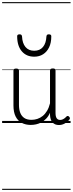

<svg xmlns="http://www.w3.org/2000/svg" viewBox="-20 -1161 686 1812"><path d="M270 18Q222 18 185 -1.5Q148 -21 127.5 -61.5Q107 -102 107 -166V-496Q107 -505 113 -509.5Q119 -514 132 -514Q146 -514 152.5 -509.5Q159 -505 159 -496V-171Q159 -127 171.5 -95.5Q184 -64 210 -47Q236 -30 277 -30Q306 -30 333 -39Q360 -48 383 -66.5Q406 -85 424 -115Q442 -145 452 -186V-496Q452 -506 458.5 -510.5Q465 -515 479 -515Q492 -515 498 -510.5Q504 -506 504 -496V-93Q504 -73 508.5 -58.5Q513 -44 523 -36.5Q533 -29 547 -29Q557 -29 567 -32.5Q577 -36 587 -43Q597 -50 607 -61Q613 -67 620 -66.5Q627 -66 633 -59Q638 -54 639.5 -47Q641 -40 636 -34Q625 -19 609 -7Q593 5 575 12Q557 19 537 19Q517 19 502 13Q487 7 476 -5Q465 -17 459 -35Q453 -53 452 -76V-97Q437 -63 415.5 -41Q394 -19 370 -6Q346 7 320.5 12.5Q295 18 270 18ZM303 -626Q230 -626 186.5 -676Q143 -726 142 -816Q141 -826 146.5 -831.5Q152 -837 165 -837Q177 -837 182 -831.5Q187 -826 188 -816Q191 -753 220.5 -717.5Q250 -682 303 -682Q356 -682 385.5 -717.5Q415 -753 418 -816Q419 -826 423.5 -831.5Q428 -837 441 -837Q454 -837 459.5 -831.5Q465 -826 464 -816Q464 -757 443.5 -714.5Q423 -672 387 -649Q351 -626 303 -626ZM0 621H646V631H0ZM0 -20H646V0H0ZM0 -505H646V-500H0ZM0 -1141H646V-1131H0Z"/></svg>

Font: Playwrite BR Guides
Style: Regular
Weight: 400
Designer: Veronika Burian, José Scaglione
Foundry: TypeTogether
Version: Version 1.003